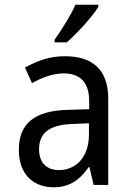

<svg xmlns="http://www.w3.org/2000/svg" viewBox="-20 -786 540 816"><path d="M212 -617V-606H264C305 -642 373 -715 398 -757V-766H301C280 -721 250 -671 212 -617ZM209 10C275 10 320 -22 357 -76H360L378 0H440V-367C440 -490 373 -547 256 -547C189 -547 140 -528 86 -499L116 -433C156 -455 203 -474 251 -474C313 -474 359 -443 359 -357V-322L265 -319C129 -315 60 -262 60 -150C60 -41 125 10 209 10ZM231 -63C185 -63 146 -88 146 -152C146 -221 190 -255 285 -259L358 -262V-214C358 -110 295 -63 231 -63Z"/></svg>

Font: Noto Sans Mono ExtraCondensed
Style: Regular
Weight: 400
Width: 2
Designer: Monotype Design Team
Foundry: Monotype Imaging Inc.
Version: Version 2.014